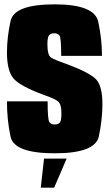

<svg xmlns="http://www.w3.org/2000/svg" viewBox="-20 -702 506 883"><path d="M167.5 161H229L286.5 27.5H182.5ZM232 3Q418.5 3 434.8 -75.5Q451 -154 451 -223Q451 -306 422.2 -336.8Q393.5 -367.5 285.5 -408Q231.5 -426.5 214.8 -437.2Q198 -448 198 -498.5Q198 -530 205.5 -539.5Q213 -549 230.5 -549Q245 -549 253.2 -539Q261.5 -529 261.5 -445H449Q449 -521 432 -601.5Q415 -682 231.5 -682Q45.5 -682 28.8 -606Q12 -530 12 -461Q12 -378 41.2 -342.2Q70.5 -306.5 181.5 -265.5Q231.5 -248.5 247 -235.5Q262.5 -222.5 262.5 -182.5Q262.5 -147 255 -138.2Q247.5 -129.5 231 -129.5Q216 -129.5 207.5 -139.8Q199 -150 199 -236H12Q12 -150 28.5 -73.5Q45 3 232 3Z"/></svg>

Font: Anybody ExtraCondensed Black
Style: Regular
Weight: 900
Width: 2
Version: Version 1.113;gftools[0.9.25]